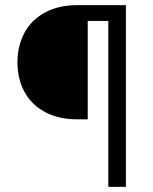

<svg xmlns="http://www.w3.org/2000/svg" viewBox="-20 -727 595 747"><path d="M401.4 -645.5H321.3V-262.7H281.2Q208 -262.7 155.3 -291Q102.5 -319.3 75.2 -369.6Q47.9 -419.9 47.9 -484.4Q47.9 -548.8 75.2 -599.4Q102.5 -649.9 155.3 -678.5Q208 -707 281.2 -707H469.7V0H401.4Z"/></svg>

Font: Pretendard Light
Style: Regular
Weight: 300
Designer: Base glyphs from Inter by Rasmus Andersson; Hangeul glyphs from Noto Sans CJK(Source Han Sans) by Jang Soo-young and Kan
Foundry: Kil Hyung-jin
Version: Version 1.309